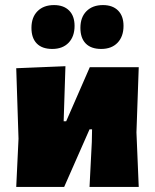

<svg xmlns="http://www.w3.org/2000/svg" viewBox="-20 -737 612 757"><path d="M193 -717Q231 -717 252.5 -695.5Q274 -674 274 -635Q274 -593 250.5 -568.5Q227 -544 186 -544Q146 -544 125 -565.5Q104 -587 104 -627Q104 -669 128 -693Q152 -717 193 -717ZM386 -717Q424 -717 445.5 -695.5Q467 -674 467 -635Q467 -593 443.5 -568.5Q420 -544 379 -544Q339 -544 318 -565.5Q297 -587 297 -627Q297 -669 321 -693Q345 -717 386 -717ZM44 0 53 -190 44 -468 238 -476 231 -259H241L334 -472H527L518 -215L527 0H333L342 -177L343 -227H333L233 0Z"/></svg>

Font: Alegreya Sans Black
Style: Regular
Weight: 900
Designer: Juan Pablo del Peral
Foundry: Huerta Tipografica
Version: Version 2.007